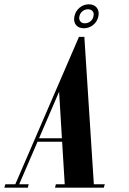

<svg xmlns="http://www.w3.org/2000/svg" viewBox="-75 -870 596 890"><path d="M270 -794Q275 -819 294 -834.5Q313 -850 337 -850Q361 -850 373.5 -834.5Q386 -819 381 -794Q376 -770 357 -754.5Q338 -739 314 -739Q289 -739 277 -754.5Q265 -770 270 -794ZM293 -794Q290 -781 297 -771.5Q304 -762 318 -762Q333 -762 344.5 -771.5Q356 -781 358 -794Q362 -809 354.5 -818Q347 -827 332 -827Q319 -827 307.5 -818Q296 -809 293 -794ZM-55 0 -50 -16H-4L291 -699H316L360 -16H411L406 0H180L184 -16H225L213 -213H99L14 -16H58L54 0ZM199 -445 106 -229H212Z"/></svg>

Font: Emberly Black
Style: Italic
Weight: 900
Italic angle: -12°
Designer: Rajesh Rajput
Foundry: Rajesh Rajput
Version: Version 1.000